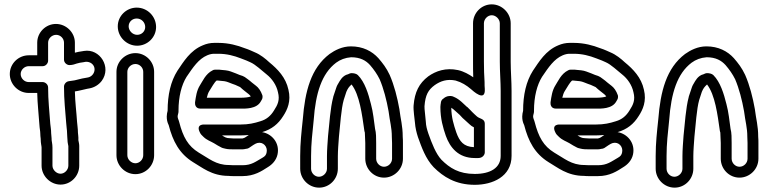

<svg xmlns="http://www.w3.org/2000/svg" viewBox="-20 -780 3528 882"><path d="M290 -137C290 -124 294 -112 294 -109V-19C294 0 277 18 258 18C239 18 221 0 221 -19V-102C221 -120 217 -132 217 -140V-144C217 -152 215 -160 215 -168C215 -186 212 -198 211 -211C207 -269 201 -319 201 -378C201 -393 187 -403 176 -403H112C92 -403 75 -420 75 -440C75 -459 92 -476 112 -476H176C191 -476 201 -490 201 -501V-584C201 -603 218 -620 238 -620C258 -620 274 -603 274 -584V-506C274 -491 288 -481 299 -481C314 -481 326 -486 332 -488C342 -491 352 -493 362 -494L373 -496C383 -497 393 -494 400 -489C427 -469 413 -429 383 -424L372 -422C351 -419 335 -413 323 -411C314 -410 306 -408 296 -407C283 -405 274 -393 274 -382C274 -321 280 -269 284 -216C285 -197 288 -183 288 -171C288 -154 290 -147 290 -137ZM340 -136C341 -151 338 -166 338 -171C338 -189 335 -205 334 -220C331 -268 325 -310 324 -360C345 -363 365 -369 380 -372L391 -374C413 -378 433 -390 447 -408C494 -471 439 -558 366 -546L354 -544C345 -543 336 -541 324 -538V-584C324 -631 284 -670 237 -670C190 -670 151 -631 151 -584V-526H112C65 -526 25 -488 25 -440C25 -393 64 -353 112 -353H151C152 -302 158 -255 161 -207C162 -189 165 -178 165 -168C165 -159 166 -151 167 -142V-140C167 -122 171 -109 171 -102V-19C171 28 211 68 258 68C306 68 344 28 344 -19V-110C344 -121 340 -133 340 -136Z M565 -450C565 -469 582 -486 602 -486C622 -486 638 -469 638 -450V-67C638 -47 621 -30 602 -30C583 -30 565 -47 565 -67ZM515 -450V-67C515 -20 554 20 602 20C650 20 688 -20 688 -67V-450C688 -497 649 -536 602 -536C555 -536 515 -497 515 -450ZM571 -659C571 -679 587 -695 608 -695C630 -695 647 -677 647 -656C647 -636 631 -620 610 -620C589 -620 571 -639 571 -659ZM521 -659C521 -610 562 -570 610 -570C657 -570 697 -608 697 -656C697 -705 657 -745 608 -745C561 -745 521 -707 521 -659Z M901 -281H1085C1107 -281 1159 -279 1178 -314C1182 -321 1186 -326 1186 -334V-335C1186 -338 1186 -341 1185 -343C1178 -363 1167 -378 1156 -386L1137 -401C1130 -408 1123 -412 1117 -417C1099 -432 1088 -433 1080 -436L1063 -443C1046 -449 1035 -455 1017 -457L996 -459C990 -460 986 -460 981 -460H968C964 -460 960 -459 957 -457C924 -441 910 -405 899 -389C883 -364 880 -336 876 -310C875 -300 878 -281 901 -281ZM930 -331C933 -343 936 -353 941 -361C953 -380 965 -402 975 -410H981C984 -410 988 -409 991 -409L1011 -407C1024 -405 1033 -400 1047 -395L1061 -390C1073 -385 1083 -380 1083 -380C1090 -373 1098 -367 1104 -362L1123 -347C1126 -344 1130 -341 1132 -337C1124 -333 1103 -331 1085 -331ZM1036 -145C1019 -145 1011 -151 1000 -158H1085C1098 -158 1111 -159 1123 -160C1113 -154 1106 -146 1094 -144H1052C1051 -144 1042 -145 1036 -145ZM1184 -173C1228 -186 1258 -210 1281 -247C1300 -276 1318 -315 1305 -368C1293 -424 1256 -462 1217 -494C1201 -509 1177 -529 1150 -540L1132 -548C1123 -552 1115 -555 1103 -559C1072 -571 1031 -583 983 -583H964C946 -583 928 -579 912 -572C853 -548 823 -496 795 -455C764 -406 750 -344 750 -271C748 -263 746 -254 746 -245C746 -231 748 -219 755 -205C774 -131 804 -74 867 -35C907 -12 952 28 1030 28C1037 29 1046 29 1052 29H1094C1148 29 1182 6 1210 -12C1230 -24 1249 -43 1255 -71C1266 -124 1228 -166 1184 -173ZM1031 -22C972 -22 940 -52 893 -79C844 -109 821 -150 803 -220C801 -229 796 -236 796 -245C796 -252 800 -260 800 -267V-272C800 -336 814 -390 837 -427C867 -471 892 -509 932 -526C944 -531 954 -533 964 -533H983C1022 -533 1055 -524 1086 -512C1095 -508 1103 -506 1112 -502L1130 -494C1155 -483 1182 -456 1205 -438C1229 -419 1250 -390 1257 -356C1266 -321 1256 -299 1239 -273C1224 -248 1204 -231 1176 -223C1148 -214 1122 -208 1085 -208H920C920 -208 878 -212 898 -172C900 -168 902 -164 905 -161L914 -152C930 -136 948 -131 963 -122C975 -114 985 -109 998 -102C1000 -101 1002 -100 1003 -100L1015 -97C1026 -94 1042 -94 1052 -94H1094C1099 -94 1104 -95 1108 -96C1114 -96 1119 -98 1123 -100C1138 -110 1151 -120 1162 -123C1189 -130 1210 -106 1205 -81C1203 -69 1198 -62 1185 -55C1155 -38 1136 -21 1094 -21H1052C1048 -21 1039 -22 1031 -22Z M1781 -123V-51C1781 -31 1764 -14 1744 -14C1725 -14 1708 -31 1708 -51V-123C1708 -143 1708 -172 1703 -188C1698 -223 1694 -266 1684 -302C1672 -350 1656 -403 1624 -435C1617 -442 1604 -444 1595 -444C1589 -444 1583 -441 1579 -439C1552 -433 1540 -406 1536 -400C1532 -394 1527 -385 1524 -375L1511 -336V-335C1497 -283 1493 -210 1487 -156C1485 -128 1482 -91 1482 -63V-5C1482 15 1464 32 1445 32C1426 32 1409 15 1409 -5V-63C1409 -120 1415 -169 1421 -228C1430 -353 1458 -442 1524 -492C1543 -506 1566 -515 1593 -517C1635 -517 1661 -502 1680 -481C1698 -460 1712 -440 1724 -416C1742 -374 1756 -320 1765 -269C1771 -220 1780 -195 1780 -151C1780 -141 1781 -131 1781 -123ZM1657 -147C1657 -138 1658 -129 1658 -123V-51C1658 -4 1696 36 1744 36C1791 36 1831 -3 1831 -51V-123C1831 -132 1831 -140 1830 -152C1830 -202 1820 -234 1815 -276V-277C1805 -333 1791 -388 1770 -436C1755 -468 1738 -490 1718 -513C1689 -545 1647 -567 1592 -567C1552 -567 1518 -549 1494 -532C1408 -467 1381 -360 1371 -232C1365 -175 1359 -123 1359 -63V-5C1359 42 1398 82 1446 82C1494 82 1532 42 1532 -5V-63C1532 -87 1535 -125 1537 -152C1543 -206 1547 -279 1559 -321L1571 -358C1578 -374 1582 -380 1595 -392C1632 -344 1643 -255 1654 -178C1654 -177 1656 -172 1656 -171C1656 -164 1657 -157 1657 -147Z M2207 -80V-212C2207 -235 2183 -234 2171 -245L2160 -255C2152 -262 2146 -269 2141 -274L2127 -288C2126 -289 2125 -289 2125 -289C2112 -300 2092 -324 2065 -335C2061 -337 2056 -339 2051 -339C2047 -339 2042 -339 2037 -338C2025 -335 2018 -328 2018 -328C2009 -323 2005 -314 2005 -306C2005 -304 2003 -298 2003 -289C2003 -234 2015 -194 2028 -156C2047 -103 2085 -54 2161 -54H2177C2197 -54 2207 -69 2207 -80ZM2053 -285C2065 -278 2075 -266 2092 -252L2105 -238C2111 -232 2118 -227 2126 -219L2137 -209C2143 -203 2149 -199 2157 -195V-104C2110 -106 2091 -130 2076 -172C2064 -208 2054 -239 2053 -285ZM2276 -497C2276 -450 2280 -404 2280 -362V-64C2280 -9 2233 19 2161 19C2088 19 2046 -8 2008 -46C1982 -74 1964 -121 1948 -166C1941 -187 1937 -201 1936 -222C1935 -240 1929 -282 1930 -292C1934 -344 1947 -367 1977 -389C2004 -408 2034 -418 2073 -410C2101 -402 2123 -388 2143 -371C2152 -363 2211 -308 2207 -372C2206 -381 2206 -391 2206 -401V-403C2204 -431 2203 -466 2203 -497V-673C2203 -692 2220 -710 2239 -710C2258 -710 2276 -692 2276 -673ZM2326 -497V-673C2326 -720 2286 -760 2239 -760C2191 -760 2153 -720 2153 -673V-497C2153 -474 2153 -450 2154 -425C2135 -438 2111 -452 2084 -458C2028 -470 1982 -454 1947 -429C1905 -397 1885 -357 1880 -296C1878 -274 1885 -232 1886 -218C1888 -192 1893 -172 1900 -150C1917 -103 1935 -51 1972 -12C2016 32 2073 69 2161 69C2242 69 2330 32 2330 -64V-362C2330 -407 2326 -453 2326 -497Z M2534 -281H2718C2740 -281 2792 -279 2811 -314C2815 -321 2819 -326 2819 -334V-335C2819 -338 2819 -341 2818 -343C2811 -363 2800 -378 2789 -386L2770 -401C2763 -408 2756 -412 2750 -417C2732 -432 2721 -433 2713 -436L2696 -443C2679 -449 2668 -455 2650 -457L2629 -459C2623 -460 2619 -460 2614 -460H2601C2597 -460 2593 -459 2590 -457C2557 -441 2543 -405 2532 -389C2516 -364 2513 -336 2509 -310C2508 -300 2511 -281 2534 -281ZM2563 -331C2566 -343 2569 -353 2574 -361C2586 -380 2598 -402 2608 -410H2614C2617 -410 2621 -409 2624 -409L2644 -407C2657 -405 2666 -400 2680 -395L2694 -390C2706 -385 2716 -380 2716 -380C2723 -373 2731 -367 2737 -362L2756 -347C2759 -344 2763 -341 2765 -337C2757 -333 2736 -331 2718 -331ZM2669 -145C2652 -145 2644 -151 2633 -158H2718C2731 -158 2744 -159 2756 -160C2746 -154 2739 -146 2727 -144H2685C2684 -144 2675 -145 2669 -145ZM2817 -173C2861 -186 2891 -210 2914 -247C2933 -276 2951 -315 2938 -368C2926 -424 2889 -462 2850 -494C2834 -509 2810 -529 2783 -540L2765 -548C2756 -552 2748 -555 2736 -559C2705 -571 2664 -583 2616 -583H2597C2579 -583 2561 -579 2545 -572C2486 -548 2456 -496 2428 -455C2397 -406 2383 -344 2383 -271C2381 -263 2379 -254 2379 -245C2379 -231 2381 -219 2388 -205C2407 -131 2437 -74 2500 -35C2540 -12 2585 28 2663 28C2670 29 2679 29 2685 29H2727C2781 29 2815 6 2843 -12C2863 -24 2882 -43 2888 -71C2899 -124 2861 -166 2817 -173ZM2664 -22C2605 -22 2573 -52 2526 -79C2477 -109 2454 -150 2436 -220C2434 -229 2429 -236 2429 -245C2429 -252 2433 -260 2433 -267V-272C2433 -336 2447 -390 2470 -427C2500 -471 2525 -509 2565 -526C2577 -531 2587 -533 2597 -533H2616C2655 -533 2688 -524 2719 -512C2728 -508 2736 -506 2745 -502L2763 -494C2788 -483 2815 -456 2838 -438C2862 -419 2883 -390 2890 -356C2899 -321 2889 -299 2872 -273C2857 -248 2837 -231 2809 -223C2781 -214 2755 -208 2718 -208H2553C2553 -208 2511 -212 2531 -172C2533 -168 2535 -164 2538 -161L2547 -152C2563 -136 2581 -131 2596 -122C2608 -114 2618 -109 2631 -102C2633 -101 2635 -100 2636 -100L2648 -97C2659 -94 2675 -94 2685 -94H2727C2732 -94 2737 -95 2741 -96C2747 -96 2752 -98 2756 -100C2771 -110 2784 -120 2795 -123C2822 -130 2843 -106 2838 -81C2836 -69 2831 -62 2818 -55C2788 -38 2769 -21 2727 -21H2685C2681 -21 2672 -22 2664 -22Z M3414 -123V-51C3414 -31 3397 -14 3377 -14C3358 -14 3341 -31 3341 -51V-123C3341 -143 3341 -172 3336 -188C3331 -223 3327 -266 3317 -302C3305 -350 3289 -403 3257 -435C3250 -442 3237 -444 3228 -444C3222 -444 3216 -441 3212 -439C3185 -433 3173 -406 3169 -400C3165 -394 3160 -385 3157 -375L3144 -336V-335C3130 -283 3126 -210 3120 -156C3118 -128 3115 -91 3115 -63V-5C3115 15 3097 32 3078 32C3059 32 3042 15 3042 -5V-63C3042 -120 3048 -169 3054 -228C3063 -353 3091 -442 3157 -492C3176 -506 3199 -515 3226 -517C3268 -517 3294 -502 3313 -481C3331 -460 3345 -440 3357 -416C3375 -374 3389 -320 3398 -269C3404 -220 3413 -195 3413 -151C3413 -141 3414 -131 3414 -123ZM3290 -147C3290 -138 3291 -129 3291 -123V-51C3291 -4 3329 36 3377 36C3424 36 3464 -3 3464 -51V-123C3464 -132 3464 -140 3463 -152C3463 -202 3453 -234 3448 -276V-277C3438 -333 3424 -388 3403 -436C3388 -468 3371 -490 3351 -513C3322 -545 3280 -567 3225 -567C3185 -567 3151 -549 3127 -532C3041 -467 3014 -360 3004 -232C2998 -175 2992 -123 2992 -63V-5C2992 42 3031 82 3079 82C3127 82 3165 42 3165 -5V-63C3165 -87 3168 -125 3170 -152C3176 -206 3180 -279 3192 -321L3204 -358C3211 -374 3215 -380 3228 -392C3265 -344 3276 -255 3287 -178C3287 -177 3289 -172 3289 -171C3289 -164 3290 -157 3290 -147Z"/></svg>

Font: Blanket
Style: BdOutline
Weight: 700
Foundry: Cannot Into Space Fonts
Version: Version 0.9